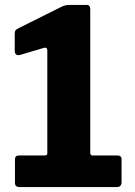

<svg xmlns="http://www.w3.org/2000/svg" viewBox="-20 -762 549 782"><path d="M456.7 -128.9Q475.1 -128.9 475.1 -113.7V-17.4Q475.1 -10.7 470.4 -5.4Q465.7 0 455.3 0H59.9Q41 0 41 -16.7V-113.7Q41 -128.9 58.4 -128.9H162.4Q172.7 -128.9 172.7 -136.5V-556.2Q172.7 -570.6 158.8 -567.1L61.6 -538.2Q40 -533.1 40 -556.6V-623.4Q40 -634.1 43.2 -638.3Q46.3 -642.5 54.6 -646.6L222.2 -730.3Q235.6 -737.1 244.1 -739.6Q252.5 -742 264.2 -742H332.5Q347.6 -742 347.6 -724.4V-139.2Q347.6 -128.9 356.9 -128.9H456.7Z"/></svg>

Font: Libre Franklin Thin
Style: Regular
Weight: 100
Designer: Pablo Impallari, Rodrigo Fuenzalida, Nhung Nguyen
Foundry: Impallari Type
Version: Version 3.000